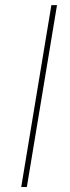

<svg xmlns="http://www.w3.org/2000/svg" viewBox="-20 -748 282 768"><path d="M208 -727.5 87.4 0H64.9L185.5 -727.5Z"/></svg>

Font: Inter 16pt Thin
Style: Italic
Weight: 250
Italic angle: -9.3988°
Version: Version 4.001;git-66647c0bb